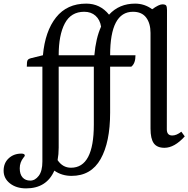

<svg xmlns="http://www.w3.org/2000/svg" viewBox="-125 -802 1040 1060"><path d="M826 -54Q850 -54 876 -75L895 -49Q838 14 783 14Q742 14 724 -11Q706 -36 706 -92V-620Q706 -673 682 -705Q658 -737 609 -737Q483 -737 483 -497H623Q623 -452 600 -434H483V-180Q483 -17 430.5 76Q378 169 270 169Q216 169 175 140Q132 238 19 238Q-35 238 -70 210.5Q-105 183 -105 140.5Q-105 98 -77 72Q-49 46 -7 46Q12 46 12 57Q12 60 5 68Q-16 94 -16 127Q-16 160 -0.5 177.5Q15 195 42 195Q69 195 89 168.5Q109 142 109 90V-434H23Q23 -461 27 -469Q31 -477 47 -481L112 -497Q124 -630 184.5 -706Q245 -782 351 -782Q428 -782 477 -721Q533 -782 621 -782Q673 -782 715 -751Q753 -778 771 -778Q789 -778 793 -770.5Q797 -763 797 -746L796 -88Q796 -54 826 -54ZM199 13Q199 50 193 82Q221 124 267 124Q393 124 393 -114V-434H199ZM340 -737Q267 -737 233 -673Q199 -609 199 -497H396Q404 -591 433 -655Q427 -693 402.5 -715Q378 -737 340 -737Z"/></svg>

Font: Gabriela
Style: Regular
Weight: 400
Designer: Eduardo Rodriguez Tunni
Foundry: Eduardo Rodriguez Tunni
Version: Version 1.003